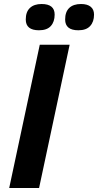

<svg xmlns="http://www.w3.org/2000/svg" viewBox="-20 -937 489 957"><path d="M25.9 0H174.8L327.1 -713.9H178.2ZM304.7 -839.8C304.7 -804 326.7 -786.1 370.6 -786.1C397 -786.1 416.6 -793.2 429.4 -807.4C442.3 -821.5 448.7 -840.5 448.7 -864.3C448.7 -881.2 443.2 -894.2 432.1 -903.3C421.1 -912.4 404.9 -917 383.8 -917C358.4 -917 338.9 -910.5 325.2 -897.5C311.5 -884.4 304.7 -865.2 304.7 -839.8ZM108.4 -839.8C108.4 -804 130.4 -786.1 174.3 -786.1C201 -786.1 220.7 -793.2 233.4 -807.4C246.1 -821.5 252.4 -840.5 252.4 -864.3C252.4 -899.4 230.8 -917 187.5 -917C162.4 -917 143 -910.5 129.2 -897.5C115.3 -884.4 108.4 -865.2 108.4 -839.8Z"/></svg>

Font: OpenSans
Style: Bold Italic
Weight: 700
Italic angle: -12°
Foundry: Ascender Corporation
Version: Version 1.10; ttfautohint (v1.2) -l 8 -r 50 -G 200 -x 14 -D 